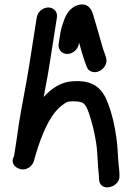

<svg xmlns="http://www.w3.org/2000/svg" viewBox="-20 -777 572 847"><path d="M327.8 -584 328.7 -589.6C337.3 -558.4 347 -523.6 357.8 -495.1L362.5 -483C370.1 -458.7 397.7 -453.9 417.6 -463C437.4 -471.9 456.5 -497.3 447.7 -522.8L443.9 -535.5C441.2 -544.1 437.2 -552.6 433.5 -564.9C421.8 -604.2 408 -656.9 394.7 -699.4C390.2 -715.1 380.1 -769.5 324.7 -755C289.8 -744.6 272.2 -715.2 262.7 -688.5C256.7 -670.2 249.9 -654.4 245.9 -629L238.8 -584C234.9 -559.2 251.9 -539 276.7 -539C302.8 -539 324.2 -561 327.8 -584ZM142.1 -700 107.3 -479C94.7 -399.1 75.9 -311.1 62.9 -228.6C60 -205.4 57.1 -184.9 53.9 -165L41.8 -87.6C25.1 -58.5 46.9 -38.9 62.3 -33.6C90.1 -20.7 126.2 -39.5 132.1 -76.8C136 -88.9 140.7 -103.9 147.8 -128.1C175.2 -209.8 208.7 -281.7 259.3 -316.4C274.2 -327.2 277.7 -330 299.9 -330C352.2 -330 355.2 -321.4 372.5 -277.4C386 -237.7 397.2 -191.5 404.2 -146.5C411.1 -101.8 410.5 -47.6 416.5 0.9L417.1 14.9C419.6 73.4 512.2 51.8 507.1 -4.8L506.5 -18.9C506 -30.3 504.3 -42.2 502.9 -55.4C499.4 -88.4 499.6 -131.8 493 -172.4C486.1 -222.3 474.9 -272.6 457.2 -318.7C436.7 -375.9 402.6 -422 313.4 -419C248.2 -418.6 207.6 -386.3 172.9 -349.4L181 -394.1C186.8 -423.2 192.1 -452.1 196.3 -479L231.1 -700C235.2 -726 216 -744 193 -744C168.7 -744 145.9 -724.3 142.1 -700Z"/></svg>

Font: Just Breathe
Style: BdObl3
Weight: 400
Foundry: Cannot Into Space Fonts
Version: Version 0.72